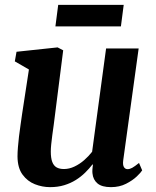

<svg xmlns="http://www.w3.org/2000/svg" viewBox="-20 -760 640 790"><path d="M186 10Q154 10 123.5 -2Q93 -14 72.8 -41.5Q52.5 -69 52 -116Q52 -133.5 53.8 -154.5Q55.5 -175.5 58.2 -198.8Q61 -222 64.5 -245.8Q68 -269.5 71 -291.5L99 -474L41 -507.5L48 -547L217 -565L240 -553L206.5 -289Q204 -267.5 201 -245.8Q198 -224 195.2 -204Q192.5 -184 190.8 -166.8Q189 -149.5 189 -136.5Q189 -109.5 195 -93.8Q201 -78 213 -71.2Q225 -64.5 243 -64.5Q265 -64.5 286.5 -74.8Q308 -85 326.5 -101.2Q345 -117.5 359 -135.5L416.5 -560.5H550.5L487 -100.5Q484.5 -81.5 489.8 -72.8Q495 -64 505 -64Q514 -64 524 -69.5Q534 -75 552 -89.5L565 -59Q560 -50.5 542.8 -34Q525.5 -17.5 498.5 -3.8Q471.5 10 436.5 10Q399.5 10 381.2 -5.2Q363 -20.5 360.5 -46.5Q360 -49 360 -53.2Q360 -57.5 360.2 -62.5Q360.5 -67.5 361.2 -72.8Q362 -78 362.5 -82.5L360.5 -83.5Q347.5 -66.5 330.5 -49.8Q313.5 -33 292 -19.5Q270.5 -6 244.2 2Q218 10 186 10ZM219.5 -740H489L477.5 -651.5H208Z"/></svg>

Font: Merriweather 24pt
Style: Bold Italic
Weight: 700
Italic angle: -7.8°
Designer: Eben Sorkin
Foundry: Eben Sorkin
Version: Version 2.101